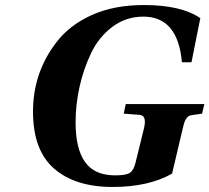

<svg xmlns="http://www.w3.org/2000/svg" viewBox="-20 -727 831 762"><path d="M111 -284Q111 -438 203 -558Q254 -626 342.5 -666.5Q431 -707 551 -707Q699 -707 775 -655L740 -480H702Q686 -661 549 -661Q480 -661 426 -620.5Q372 -580 341.5 -516Q311 -452 295.5 -381.5Q280 -311 280 -241Q280 -137 317.5 -84Q355 -31 437 -31Q481 -31 496 -41.5Q511 -52 518 -82L551 -216Q564 -268 535 -271L471 -276L479 -314H791L782 -276L741 -270Q730 -269 723 -261Q716 -253 713 -245Q710 -237 705 -216L663 -38Q570 15 427 15Q278 15 194.5 -58Q111 -131 111 -284Z"/></svg>

Font: Heuristica
Style: Bold Italic
Weight: 700
Italic angle: -13°
Version: Version 1.0.2